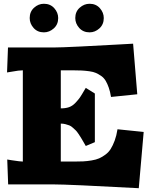

<svg xmlns="http://www.w3.org/2000/svg" viewBox="-20 -970 800 1010"><path d="M136.2 -875Q136.2 -908.7 159.2 -929.4Q182.1 -950.2 210.9 -950.2Q244.6 -950.2 265.4 -927Q286.1 -903.8 286.1 -875Q286.1 -841.3 262.9 -820.6Q239.7 -799.8 210.9 -799.8Q177.2 -799.8 156.7 -823Q136.2 -846.2 136.2 -875ZM376 -875Q376 -908.7 399.2 -929.4Q422.4 -950.2 451.2 -950.2Q484.9 -950.2 505.4 -927Q525.9 -903.8 525.9 -875Q525.9 -841.3 502.9 -820.6Q480 -799.8 451.2 -799.8Q417.5 -799.8 396.7 -823Q376 -846.2 376 -875ZM680.2 -740.2 702.1 -474.1 564 -460Q559.6 -487.8 552.2 -508.8Q544.9 -529.8 535.9 -544.9Q526.9 -560.1 512.7 -570.1Q498.5 -580.1 484.9 -586.2Q471.2 -592.3 449.7 -595.2Q428.2 -598.1 409.2 -599.1Q390.1 -600.1 360.8 -600.1H299.8V-399.9Q324.7 -399.9 343 -406.2Q361.3 -412.6 377 -429.2Q392.6 -445.8 400.6 -457.5Q408.7 -469.2 424.8 -497.1Q426.3 -499 427 -500.5Q427.7 -502 429 -503.9Q430.2 -505.9 431.2 -507.8L479 -478V-222.2L431.2 -202.1Q428.7 -206.5 418.7 -223.9Q408.7 -241.2 405.5 -246.3Q402.3 -251.5 393.1 -265.4Q383.8 -279.3 378.7 -283.9Q373.5 -288.6 363.5 -297.9Q353.5 -307.1 345 -310.3Q336.4 -313.5 324.7 -316.7Q313 -319.8 299.8 -319.8V-120.1H367.2Q397 -120.1 417.2 -121.1Q437.5 -122.1 461.4 -126Q485.4 -129.9 501.5 -137Q517.6 -144 534.4 -156.5Q551.3 -168.9 562.5 -186.8Q573.7 -204.6 583.3 -230.5Q592.8 -256.3 598.1 -290L735.8 -275.9L710 20Q339.8 0 259.8 0H22.9L18.1 -130.9L42 -127Q87.4 -120.1 100.1 -120.1V-600.1Q80.1 -600.1 41 -592.8L17.1 -588.9L22 -720.2H261.2Q296.9 -720.2 401.6 -725.3Q506.3 -730.5 593.3 -735.4Z"/></svg>

Font: Zantroke
Style: Regular
Weight: 500
Foundry: gluk
Version: Version 0.36